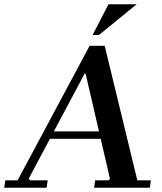

<svg xmlns="http://www.w3.org/2000/svg" viewBox="-49 -886 765 906"><path d="M171 0H-29L-24 -35H34L374 -670H445L599 -35H663L658 0H395L400 -35H463L470 -42L355 -538H350L86 -42L94 -35H176ZM172 -266H498L493 -231H167ZM596 -866 418 -721H388L463 -866Z"/></svg>

Font: Brygada 1918 SemiBold
Style: Italic
Weight: 600
Italic angle: -8°
Designer: Mateusz Machalski | Borys Kosmynka | Przemek Hoffer
Foundry: NIEPODLEGLA 2018
Version: Version 3.006